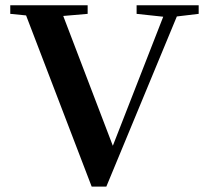

<svg xmlns="http://www.w3.org/2000/svg" viewBox="-20 -683 790 722"><path d="M324.7 18.6 78.1 -625 18.6 -630.9V-663.1H309.6V-630.9L217.8 -623L404.3 -134.8L593.8 -620.1L493.7 -630.9V-663.1H727.1V-630.9L645 -621.1L379.9 18.6Z"/></svg>

Font: Elstob 10pt SemiBold
Style: Regular
Weight: 600
Designer: Peter S. Baker
Version: Version 1.015